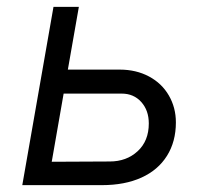

<svg xmlns="http://www.w3.org/2000/svg" viewBox="-20 -540 585 560"><path d="M96 -68 300 -69Q349 -69 381.5 -99Q414 -129 414 -180Q414 -218 392 -242.5Q370 -267 335 -267H127L140 -337H329Q377 -337 414.5 -317Q452 -297 472.5 -261.5Q493 -226 493 -183Q493 -127 467 -85.5Q441 -44 392.5 -22Q344 0 277 0H81ZM136 -520H210L173 -309L171 -298L119 0H45Z"/></svg>

Font: Fixel Italic Variable Display Thin
Style: Italic
Weight: 100
Italic angle: -10°
Designer: AlfaBravo + MacPaw
Foundry: Kyrylo Tkachov, Marchela Mozhyna, Serhii Makarenko, Maria Weinstein, Zakhar Kryvoshyya
Version: Version 1.210;Glyphs 3.2 (3217)